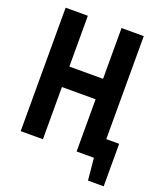

<svg xmlns="http://www.w3.org/2000/svg" viewBox="-149 -799 874 1023"><g transform="rotate(20 287.5 -287.5)"><path d="M362 -296H171V0H45V-700H171V-412H362V-700H488V-116H561V125H472L460 0H362Z"/></g></svg>

Font: PT Sans Narrow
Style: Bold
Weight: 700
Width: 3
Designer: A.Korolkova, O.Umpeleva, V.Yefimov
Foundry: ParaType Ltd
Version: Version 2.003W OFL